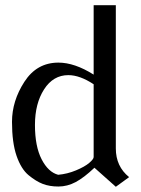

<svg xmlns="http://www.w3.org/2000/svg" viewBox="-20 -703 540 736"><path d="M424 -134Q424 -65 475 -24L424 13L342 -60Q302 -22 270 -5Q238 12 204 12Q170 12 144 2Q118 -8 89.5 -31.5Q61 -55 43.5 -105.5Q26 -156 26 -236Q26 -316 73.5 -389.5Q121 -463 204 -463Q266 -463 339 -417V-683H424ZM339 -101V-380Q286 -415 242 -415Q184 -415 149 -360.5Q114 -306 114 -224Q114 -142 139.5 -92.5Q165 -43 203 -33Q238 -36 271.5 -50Q305 -64 322 -78.5Q339 -93 339 -101Z"/></svg>

Font: Belleza
Style: Regular
Weight: 400
Designer: Eduardo Rodriguez Tunni
Foundry: Eduardo Rodriguez Tunni
Version: Version 1.001